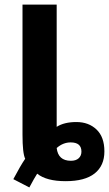

<svg xmlns="http://www.w3.org/2000/svg" viewBox="-20 -780 475 837"><path d="M289.1 -79.1Q311 -79.1 323 -90.1Q335 -101.1 335 -119.1Q335 -159.2 288.1 -159.2Q254.9 -159.2 227.1 -134.8Q233.4 -79.1 289.1 -79.1ZM78.1 -192.9V-759.8H227.1V-227.1Q259.8 -248 313.2 -248Q366.7 -248 400.9 -215.3Q435.1 -182.6 435.1 -120.1Q435.1 -57.6 392.6 -23.9Q350.1 9.8 266.4 9.8Q182.6 9.8 142.1 -22.9Q130.9 -5.9 107.9 37.1L38.1 1Q69.3 -58.1 89.8 -87.9Q78.1 -111.8 78.1 -192.9Z"/></svg>

Font: NotoSans-Bold
Style: Bold
Weight: 700
Designer: Monotype Design team
Foundry: Monotype Imaging Inc.
Version: Version 1.04